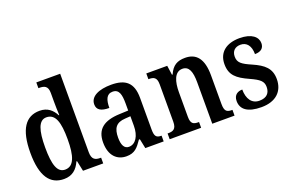

<svg xmlns="http://www.w3.org/2000/svg" viewBox="-96 -1112 2235 1474"><g transform="rotate(-20 1022.0 -375.0)"><path d="M217 10C285 10 325 -26 351 -85H356L374 0H539V-47H532C492 -47 464 -59 464 -119V-760H269V-713H276C314 -713 346 -705 346 -647V-575C346 -539 347 -497 349 -464H345C320 -512 282 -547 217 -547C104 -547 41 -460 41 -267C41 -75 104 10 217 10ZM249 -55C186 -55 162 -125 162 -267C162 -406 186 -482 249 -482C323 -482 346 -406 346 -268C346 -132 321 -55 249 -55Z M727 10C795 10 821 -23 859 -78H867L883 0H1033V-47H1030C990 -47 977 -63 977 -118V-376C977 -501 918 -547 802 -547C703 -547 629 -515 629 -449C629 -404 662 -384 729 -384C729 -449 744 -493 794 -493C847 -493 858 -447 858 -373V-316L787 -313C657 -308 593 -259 593 -151C593 -41 652 10 727 10ZM769 -52C731 -52 714 -87 714 -146C714 -222 739 -262 816 -266L859 -269V-191C859 -109 824 -52 769 -52Z M1082 0H1339V-47H1334C1296 -47 1272 -55 1272 -113V-315C1272 -398 1292 -475 1358 -475C1412 -475 1430 -424 1430 -338V0H1612V-47H1608C1569 -47 1548 -56 1548 -118V-353C1548 -488 1497 -547 1406 -547C1342 -547 1302 -525 1273 -459H1268L1257 -536H1086V-489H1090C1128 -489 1154 -480 1154 -423V-117C1154 -56 1126 -47 1087 -47H1082Z M1830 10C1946 10 2013 -52 2013 -153C2013 -241 1963 -282 1875 -321C1794 -356 1768 -376 1768 -425C1768 -469 1795 -496 1840 -496C1890 -496 1921 -459 1921 -390C1972 -390 1996 -414 1996 -453C1996 -502 1951 -546 1850 -546C1745 -546 1674 -495 1674 -397C1674 -308 1720 -269 1818 -225C1893 -191 1919 -169 1919 -123C1919 -74 1892 -42 1832 -42C1770 -42 1736 -91 1736 -168C1702 -168 1665 -152 1665 -99C1665 -31 1717 10 1830 10Z"/></g></svg>

Font: Noto Serif Condensed Semi
Style: Regular
Weight: 600
Width: 3
Designer: Monotype Design Team
Foundry: Monotype Imaging Inc.
Version: Version 1.002